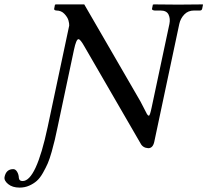

<svg xmlns="http://www.w3.org/2000/svg" viewBox="-94 -666 943 873"><path d="M122.6 -87.9 220.7 -549.8Q221.2 -558.6 217.3 -573Q213.4 -587.4 199 -602.8Q184.6 -618.2 162.6 -618.2Q158.2 -618.2 154.8 -620.4Q151.4 -622.6 152.3 -626L155.8 -644L159.2 -646H289.1L544.4 -205.1Q552.2 -191.4 561 -173.1Q569.8 -154.8 574.2 -147.5Q578.6 -140.1 583 -140.1Q587.9 -140.1 595.7 -178.2L676.3 -557.1Q681.2 -581.1 672.4 -599.6Q663.6 -618.2 635.3 -618.2H609.4Q605 -618.2 600.6 -620.4Q596.2 -622.6 597.2 -626L601.1 -645L606.4 -646Q680.2 -645 716.3 -645L827.1 -646L829.1 -645L825.2 -626Q823.2 -618.2 815.4 -618.2H788.6Q761.2 -618.2 743.9 -600.1Q726.6 -582 721.2 -557.1L607.4 -21Q601.1 7.8 580.1 7.8Q555.2 6.3 544.9 -14.2L289.6 -455.1Q271 -488.3 262.7 -487.8Q252.4 -487.8 242.2 -439L168 -88.9Q160.2 -52.2 155.3 -30.8Q150.4 -9.3 141.1 23.7Q131.8 56.6 123.3 76.4Q114.7 96.2 101.3 119.9Q87.9 143.6 73.2 156.5Q58.6 169.4 38.6 178.2Q18.6 187 -4.9 187Q-37.6 187 -57.1 170.9Q-76.7 154.8 -73.2 138.2Q-65.9 103 -33.7 103Q-23.4 103 -16.1 115.2Q-8.8 127.4 -8.3 143.1Q-6.8 157.2 8.8 157.2Q70.3 157.2 122.6 -87.9Z"/></svg>

Font: Linux Biolinum
Style: Italic
Weight: 400
Italic angle: -12°
Designer: Philipp H. Poll
Foundry: Philipp H. Poll
Version: Version 1.1.3 ; ttfautohint (v0.9)